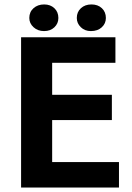

<svg xmlns="http://www.w3.org/2000/svg" viewBox="-20 -817 595 865"><path d="M178 -677Q150 -677 131 -694.5Q112 -712 112 -736Q112 -763 131 -780Q150 -797 179 -797Q207 -797 225 -780Q243 -763 243 -736Q243 -711 225 -694Q207 -677 179 -677ZM389 -677Q362 -677 344 -694.5Q326 -712 326 -736Q326 -763 344.5 -780Q363 -797 392 -797Q421 -797 439 -780Q457 -763 457 -736Q457 -711 438.5 -694Q420 -677 390 -677ZM484 -390V-276H215V-87H516V28H75V-649H500V-534H215V-390Z"/></svg>

Font: LINE Seed Sans KR Bold
Style: Regular
Weight: 700
Designer: LINE BX Design & Sandoll Inc & Dalton Maag Ltd
Foundry: Sandoll Inc.
Version: Version 1.000